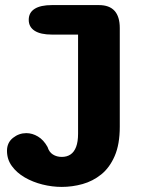

<svg xmlns="http://www.w3.org/2000/svg" viewBox="-20 -496 659 755"><path d="M93 -418Q93 -446.5 116.2 -461.2Q139.5 -476 184 -476H369Q451 -476 451 -385.5V2.5Q451 71.5 431 117.5Q411 163.5 378 190Q345 216.5 304.5 227.8Q264 239 223 239Q185 239 147 229.5Q109 220 77.5 201.8Q46 183.5 26.8 157.2Q7.5 131 7.5 97Q7.5 65 31 46.2Q54.5 27.5 83.5 27.5Q107 27.5 129.2 40.8Q151.5 54 167 82Q173 102 188 111.5Q203 121 223 121Q243 121 257.2 111.5Q271.5 102 279.2 81.8Q287 61.5 287 29.5V-360H184Q139.5 -360 116.2 -375Q93 -390 93 -418Z"/></svg>

Font: Sono Monospace
Style: Bold
Weight: 700
Designer: Tyler Finck
Foundry: Tyler Finck
Version: Version 2.112